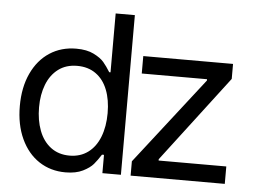

<svg xmlns="http://www.w3.org/2000/svg" viewBox="-51 -772 1119 847"><g transform="rotate(5 508.5 -348.0)"><path d="M42 -263.7Q42 -346.2 70.8 -408.2Q99.6 -470.2 150.9 -503.7Q202.1 -537.1 268.6 -537.1Q315.4 -537.1 346.2 -521.7Q377 -506.3 391.6 -489Q406.2 -471.7 421.9 -446.3H427.7V-707H512.7V0H430.7V-81.1H421.9Q405.3 -55.2 390.4 -37.6Q375.5 -20 344.7 -4.6Q314 10.7 267.6 10.7Q201.7 10.7 150.6 -22.9Q99.6 -56.6 70.8 -118.9Q42 -181.2 42 -263.7ZM430.7 -265.6Q430.7 -324.7 413.3 -368.9Q396 -413.1 361.8 -437.5Q327.6 -461.9 279.3 -461.9Q230 -461.9 195.8 -436.3Q161.6 -410.6 144.3 -366.2Q127 -321.8 127 -265.6Q127 -208 144.3 -162.4Q161.6 -116.7 196 -90.6Q230.5 -64.5 279.3 -64.5Q326.7 -64.5 360.8 -89.6Q395 -114.7 412.8 -160.4Q430.7 -206.1 430.7 -265.6ZM555.7 -63.5 854.5 -447.3V-453.1H565.4V-530.3H962.9V-463.9L672.9 -83V-77.1H972.7V0H555.7Z"/></g></svg>

Font: Pretendard Std
Style: Regular
Weight: 400
Designer: Base glyphs from Inter by Rasmus Andersson; Hangeul glyphs from Noto Sans CJK(Source Han Sans) by Jang Soo-young and Kan
Foundry: Kil Hyung-jin
Version: Version 1.309